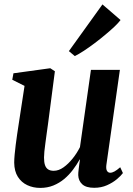

<svg xmlns="http://www.w3.org/2000/svg" viewBox="-20 -862 617 892"><path d="M167 11Q134 11 106.8 -1.8Q79.5 -14.5 63 -40.5Q46.5 -66.5 46 -106Q46 -122 48 -143.5Q50 -165 53 -189.2Q56 -213.5 59.5 -237Q63 -260.5 66 -280L94 -463L37 -491.5L42.5 -521.5L213.5 -545L235 -531L203 -285.5Q200 -265.5 197 -242.5Q194 -219.5 191 -198Q188 -176.5 186.2 -158.8Q184.5 -141 184.5 -130Q184.5 -108 189.2 -94.5Q194 -81 204 -74.8Q214 -68.5 229.5 -68.5Q252.5 -68.5 275 -84.5Q297.5 -100.5 317.5 -125.5Q337.5 -150.5 351.5 -178.5L402.5 -537.5H537L474 -94.5Q472 -76.5 477.2 -68Q482.5 -59.5 492 -59.5Q501 -59.5 512 -65.5Q523 -71.5 538.5 -85L551 -58Q542 -45.5 523 -29.5Q504 -13.5 477.2 -1.5Q450.5 10.5 417.5 10.5Q380 10.5 362.2 -5.8Q344.5 -22 343.5 -48Q343 -52 343.8 -60Q344.5 -68 345.8 -78.5Q347 -89 348.5 -100Q350 -111 351.5 -120.5L350 -121Q336.5 -96.5 318.5 -72.8Q300.5 -49 278 -30.2Q255.5 -11.5 227.8 -0.2Q200 11 167 11ZM300 -624.5 456 -841.5 540 -769Q530.5 -756 511.8 -738.2Q493 -720.5 469 -700.5Q445 -680.5 419.5 -661.2Q394 -642 370 -626.2Q346 -610.5 327.5 -601.5Z"/></svg>

Font: Merriweather 72pt
Style: Bold Italic
Weight: 700
Italic angle: -7.8°
Version: Version 2.101